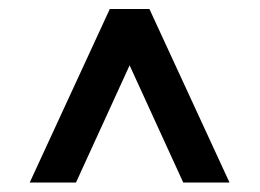

<svg xmlns="http://www.w3.org/2000/svg" viewBox="-20 -702 564 417"><path d="M232.5 -623.5H290.5L145 -305.5H44.5L218.5 -682.5H304.5L478.5 -305.5H378Z"/></svg>

Font: Newsreader ExtraBold
Style: Regular
Weight: 800
Designer: Hugues Gentile
Foundry: Production Type
Version: Version 1.003